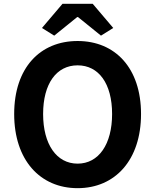

<svg xmlns="http://www.w3.org/2000/svg" viewBox="-20 -968 810 1002"><path d="M385 14C581 14 716 -133 716 -373C716 -613 581 -754 385 -754C189 -754 54 -614 54 -373C54 -133 189 14 385 14ZM385 -114C275 -114 205 -215 205 -373C205 -532 275 -627 385 -627C495 -627 565 -532 565 -373C565 -215 495 -114 385 -114ZM199 -822 263 -782 383 -879H387L507 -782L571 -822L464 -948H306Z"/></svg>

Font: Noto Sans CJK KR Bold
Style: Regular
Weight: 700
Designer: Ryoko NISHIZUKA (kana & ideographs); Paul D. Hunt (Latin, Greek & Cyrillic); Wenlong ZHANG (bopomofo); Sandoll Communica
Foundry: Adobe Systems Incorporated
Version: Version 1.004;PS 1.004;hotconv 1.0.82;makeotf.lib2.5.63406